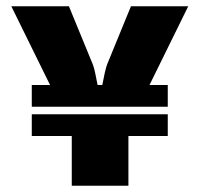

<svg xmlns="http://www.w3.org/2000/svg" viewBox="-20 -590 634 610"><path d="M578 -570H396L321 -387C316 -375 310 -347 305 -320H290C285 -346 280 -373 275 -385L199 -570H16L139 -320H81V-251H513V-320H455ZM81 -158H208V0H388V-158H513V-227H81Z"/></svg>

Font: FilmFarsi Display
Style: Regular
Weight: 400
Designer: Borna Izadpanah
Foundry: Borna Izadpanah
Version: Version 1.000;PS 001.000;hotconv 1.0.88;makeotf.lib2.5.64775